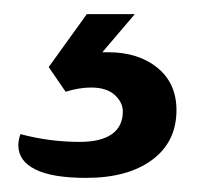

<svg xmlns="http://www.w3.org/2000/svg" viewBox="-20 -20 286 272"><path d="M230 136Q230 181 195.5 206.5Q161 232 102 232Q54 232 30 220Q6 208 6 186Q6 178 9 170Q50 181 93 181Q123 181 138.5 170Q154 159 154 138Q154 125 142.5 114.5Q131 104 109 104Q92 104 73 110L49 75L103 0H171L125 54H133Q176 54 203 76Q230 98 230 136Z"/></svg>

Font: Krub Medium
Style: Regular
Weight: 500
Designer: Ekaluck Peanpanawate
Foundry: Cadson Demak Co.,Ltd.
Version: Version 1.000; ttfautohint (v1.6)